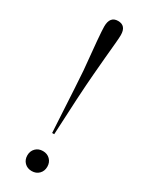

<svg xmlns="http://www.w3.org/2000/svg" viewBox="-192 -751 623 800"><g transform="rotate(30 120.0 -351.0)"><path d="M125 -170H115Q100 -443 98 -461Q81 -631 81 -663Q81 -712 120 -712Q159 -712 159 -666Q159 -654 156.5 -627Q154 -600 149.5 -552Q145 -504 142 -465Q134 -370 125 -170ZM85.5 -3.5Q72 -17 72 -38Q72 -59 85.5 -72.5Q99 -86 120 -86Q141 -86 154.5 -72.5Q168 -59 168 -38Q168 -17 154.5 -3.5Q141 10 120 10Q99 10 85.5 -3.5Z"/></g></svg>

Font: Libre Caslon Display
Style: Regular
Weight: 400
Designer: Pablo Impallari, Rodrigo Fuenzalida
Foundry: Pablo Impallari, Rodrigo Fuenzalida
Version: Version 1.002